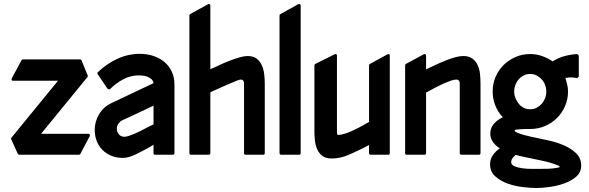

<svg xmlns="http://www.w3.org/2000/svg" viewBox="-20 -776 2954 963"><path d="M88 -474Q90 -478 95 -478H383Q387 -478 389 -473L420 -397Q422 -393 419 -390L186 -105H423Q428 -105 430 -101.5Q432 -98 430 -93L383 -4Q381 0 376 0H75Q71 0 69 -5L36 -78Q33 -81 37 -85L271 -371H45Q40 -371 38.5 -374.5Q37 -378 39 -383Z M855 -8Q855 0 847 0H757Q750 0 750 -8V-50L727 -36Q696 -19 660.5 -1.5Q625 16 596 16Q564 16 538.5 5.5Q513 -5 494 -24Q475 -43 465 -69Q455 -95 455 -126Q455 -145 460.5 -164.5Q466 -184 476 -201.5Q486 -219 500.5 -233Q515 -247 533 -256L750 -359Q748 -371 740 -378.5Q732 -386 721 -390.5Q710 -395 698 -396.5Q686 -398 676 -398Q635 -398 597.5 -378Q560 -358 532 -329Q529 -327 525 -328Q521 -329 519 -331L470 -404Q466 -409 471 -414Q513 -455 567.5 -480.5Q622 -506 682 -506Q716 -506 747.5 -496Q779 -486 803 -466.5Q827 -447 841 -418Q855 -389 855 -352ZM750 -246Q709 -227 670.5 -208.5Q632 -190 592 -172Q581 -166 573.5 -155Q566 -144 566 -131Q566 -114 576.5 -102Q587 -90 604 -90Q613 -90 626.5 -94.5Q640 -99 655.5 -105.5Q671 -112 687.5 -120.5Q704 -129 719 -137L750 -152Z M1035 -429 1054 -437Q1072 -446 1094.5 -456Q1117 -466 1140 -474.5Q1163 -483 1184 -489Q1205 -495 1222 -495Q1250 -495 1267 -482Q1284 -469 1293 -449Q1302 -429 1305 -405Q1308 -381 1308 -359V-8Q1308 0 1301 0H1212Q1204 0 1204 -8V-359Q1204 -367 1199.5 -372Q1195 -377 1187 -377Q1182 -377 1164 -370Q1146 -363 1123.5 -353Q1101 -343 1078.5 -333Q1056 -323 1041 -316L1035 -312V-8Q1035 0 1027 0H937Q930 0 930 -8V-699Q930 -702 933 -705L1024 -755Q1028 -757 1031.5 -755Q1035 -753 1035 -748Z M1488 -8Q1488 0 1480 0H1390Q1382 0 1382 -8V-699Q1382 -703 1386 -705L1476 -755Q1481 -757 1484.5 -755Q1488 -753 1488 -748Z M1935 -8Q1935 0 1928 0H1839Q1831 0 1831 -8V-49L1805 -35Q1771 -18 1729 0.5Q1687 19 1643 19Q1614 19 1597 6Q1580 -7 1571 -27Q1562 -47 1559.5 -71Q1557 -95 1557 -116V-449Q1557 -451 1558.5 -452.5Q1560 -454 1561 -455L1659 -504Q1664 -506 1667 -504Q1670 -502 1670 -497V-114Q1670 -109 1671 -104Q1672 -99 1677 -99Q1692 -100 1709.5 -105.5Q1727 -111 1744.5 -119Q1762 -127 1779 -135.5Q1796 -144 1809 -152Q1817 -157 1821.5 -159.5Q1826 -162 1831 -164V-449Q1831 -453 1835 -455L1924 -504Q1929 -506 1932 -504Q1935 -502 1935 -497Z M2117 -428 2140 -439Q2158 -448 2179.5 -457.5Q2201 -467 2223 -475.5Q2245 -484 2266 -489.5Q2287 -495 2303 -495Q2332 -495 2349.5 -482Q2367 -469 2376 -449Q2385 -429 2387.5 -405Q2390 -381 2390 -359V-8Q2390 0 2383 0H2294Q2286 0 2286 -8V-359Q2286 -367 2281.5 -372Q2277 -377 2269 -377Q2257 -377 2240 -371Q2223 -365 2205 -357Q2187 -349 2169 -339.5Q2151 -330 2138 -323Q2130 -318 2125.5 -316Q2121 -314 2117 -312V-8Q2117 0 2109 0H2019Q2012 0 2012 -8V-449Q2012 -452 2015 -455L2106 -504Q2110 -506 2113.5 -504Q2117 -502 2117 -497Z M2639 -505Q2670 -505 2698.5 -495Q2727 -485 2752 -468Q2779 -486 2811 -494.5Q2843 -503 2875 -505L2883 -497V-391L2874 -384Q2846 -391 2816 -385Q2821 -368 2825 -351Q2829 -334 2829 -317Q2829 -278 2814 -243.5Q2799 -209 2773 -183.5Q2747 -158 2712.5 -143.5Q2678 -129 2639 -129H2617Q2614 -129 2605 -128.5Q2596 -128 2586 -127.5Q2576 -127 2568.5 -125.5Q2561 -124 2561 -122Q2561 -116 2575.5 -110Q2590 -104 2608 -99Q2626 -94 2642.5 -90.5Q2659 -87 2664 -86Q2692 -80 2731.5 -71.5Q2771 -63 2807.5 -47.5Q2844 -32 2869.5 -7.5Q2895 17 2895 55Q2895 89 2869.5 110.5Q2844 132 2808.5 144.5Q2773 157 2735 162Q2697 167 2672 167Q2644 167 2604 162.5Q2564 158 2527 145Q2490 132 2464 108.5Q2438 85 2438 47Q2438 22 2452.5 1.5Q2467 -19 2487 -32Q2467 -44 2453 -63Q2439 -82 2439 -106Q2439 -135 2458 -156Q2477 -177 2502 -188Q2477 -214 2464 -247.5Q2451 -281 2451 -317Q2451 -356 2465.5 -390Q2480 -424 2505.5 -449.5Q2531 -475 2565.5 -490Q2600 -505 2639 -505ZM2639 -405Q2621 -405 2606.5 -397.5Q2592 -390 2581.5 -378Q2571 -366 2565 -350Q2559 -334 2559 -317Q2559 -300 2565 -284.5Q2571 -269 2581.5 -256Q2592 -243 2606.5 -235.5Q2621 -228 2639 -228Q2657 -228 2671.5 -235.5Q2686 -243 2697 -255.5Q2708 -268 2714 -284Q2720 -300 2720 -317Q2720 -334 2714 -350Q2708 -366 2697 -378Q2686 -390 2671.5 -397.5Q2657 -405 2639 -405ZM2787 60Q2787 58 2783 56Q2779 54 2777 53Q2742 39 2701.5 30.5Q2661 22 2623 14Q2609 11 2594.5 8Q2580 5 2566 1Q2558 8 2551 17Q2544 26 2544 37Q2544 51 2561 58Q2578 65 2600 68Q2622 71 2643.5 71Q2665 71 2674 71H2682Q2705 71 2729.5 70.5Q2754 70 2777 65Q2779 65 2783 64Q2787 63 2787 60Z"/></svg>

Font: RonaldsonGothic
Style: Regular
Weight: 400
Designer: Mr. Robertson for MacKellar, Smiths & Jordan Co. Philadelphia
Foundry: CAT-Fonts Peter Wiegel
Version: Version 1.000